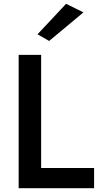

<svg xmlns="http://www.w3.org/2000/svg" viewBox="-20 -988 521 1008"><path d="M418 -923 327 -968 177 -808 238 -773ZM78 -700V0H474V-106H196V-700Z"/></svg>

Font: Jost Medium
Style: Regular
Weight: 500
Version: Version 3.710